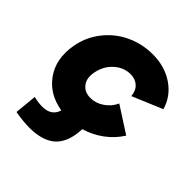

<svg xmlns="http://www.w3.org/2000/svg" viewBox="-205 -711 1059 1059"><g transform="rotate(45 324.5 -182.0)"><path d="M311 -151.9Q352.5 -151.9 389.9 -177.7Q427.2 -203.6 444.8 -243.2L597.2 -145Q563.5 -91.3 512.5 -54Q461.4 -16.6 400.9 1Q398.9 32.2 396 48.8Q381.8 128.9 330.3 165.5Q278.8 202.1 188 202.1Q141.1 202.1 77.1 190.9L89.8 61Q127 69.8 157.2 69.8Q227.5 69.8 246.1 9.8Q137.2 -7.8 79.3 -89.1Q21.5 -170.4 42 -289.1Q56.6 -371.1 106.9 -434.8Q157.2 -498.5 229.5 -532.2Q301.8 -565.9 383.8 -565.9Q478.5 -565.9 547.6 -518.8Q616.7 -471.7 639.2 -393.1L462.9 -318.8Q459.5 -358.9 435.5 -380.4Q411.6 -401.9 375 -401.9Q321.8 -401.9 279.5 -363.5Q237.3 -325.2 226.1 -264.2Q216.8 -213.9 241 -182.9Q265.1 -151.9 311 -151.9Z"/></g></svg>

Font: Stilu Bold
Style: Italic
Weight: 700
Italic angle: -10°
Designer: Genilson Lima Santos
Foundry: Genilson Lima Santos
Version: Version 1.200;PS 001.200;hotconv 1.0.88;makeotf.lib2.5.64775